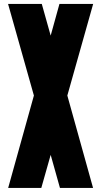

<svg xmlns="http://www.w3.org/2000/svg" viewBox="-20 -752 498 951"><path d="M20 -732.4H187L231 -575.7L274.4 -732.4H441.4L313.5 -278.8L440.9 178.7H276.9L231 15.1L184.6 178.7H20.5L147.9 -278.8Z"/></svg>

Font: webenart
Style: Regular
Weight: 400
Designer: Vernon Adams
Foundry: Vernon Adams
Version: Version 2.116; ttfautohint (v1.8.3)